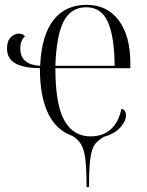

<svg xmlns="http://www.w3.org/2000/svg" viewBox="-20 -564 606 794"><path d="M338 210Q338 136 333 95Q328 54 315 32.5Q302 11 279 -2Q145 -50 145 -282Q76 -283 42.5 -302.5Q9 -322 9 -364Q9 -394 24 -409.5Q39 -425 58 -425Q75 -425 83 -414Q75 -407 69.5 -394.5Q64 -382 64 -365Q64 -329 85 -311.5Q106 -294 146 -292Q152 -419 201.5 -481.5Q251 -544 338 -544Q423 -544 471 -480Q519 -416 519 -302V-282H209Q209 -132 246 -66Q283 0 354 0Q406 0 438.5 -29.5Q471 -59 482 -114Q492 -112 496.5 -104.5Q501 -97 501 -87Q501 -64 478 -37.5Q455 -11 409 2Q391 13 379 25Q367 37 360.5 58.5Q354 80 351 116Q348 152 348 210ZM454 -292Q453 -415 425.5 -474.5Q398 -534 337 -534Q273 -534 243 -475Q213 -416 209 -292Z"/></svg>

Font: Noto Serif Display SemiCondensed Light
Style: Regular
Weight: 300
Width: 4
Designer: Monotype Design Team
Foundry: Monotype Imaging Inc.
Version: Version 2.009